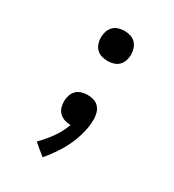

<svg xmlns="http://www.w3.org/2000/svg" viewBox="-180 -631 859 948"><g transform="rotate(30 250.0 -156.5)"><path d="M211 215 179 189 147 162Q180 129 207.5 90.5Q235 52 251 8H249Q232 8 215.5 2.5Q199 -3 186.5 -15Q174 -27 169 -44Q164 -61 164 -78Q164 -95 169.5 -112Q175 -129 187 -141Q199 -153 216 -158Q233 -163 250 -163Q268 -163 285 -158Q302 -153 314 -140Q326 -127 331 -109.5Q336 -92 336 -75Q336 -35 326 4.5Q316 44 299 80.5Q282 117 259.5 150.5Q237 184 211 215ZM250 -357Q233 -357 216 -362Q199 -367 187 -379Q175 -391 169.5 -408Q164 -425 164 -442Q164 -459 169.5 -476Q175 -493 187 -505.5Q199 -518 216 -523Q233 -528 250 -528Q267 -528 284 -523Q301 -518 313 -505.5Q325 -493 330.5 -476Q336 -459 336 -442Q336 -425 330.5 -408Q325 -391 313 -379Q301 -367 284 -362Q267 -357 250 -357Z"/></g></svg>

Font: Iosevka Medium
Style: Regular
Weight: 500
Monospace: yes
Designer: Belleve Invis
Foundry: Belleve Invis
Version: Version 32.5.0; ttfautohint (v1.8.4)